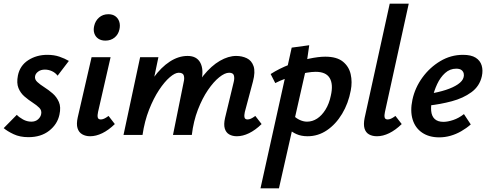

<svg xmlns="http://www.w3.org/2000/svg" viewBox="-27 -731 2641 1040"><path d="M127 12Q81 12 47 -4Q13 -20 -7 -37L64 -109Q76 -96 97.5 -84Q119 -72 143 -72Q165 -72 179 -84.5Q193 -97 196 -113Q200 -133 186 -147Q172 -161 149.5 -175.5Q127 -190 105.5 -208.5Q84 -227 73 -254Q62 -281 70 -322Q81 -376 126 -405Q171 -434 229 -434Q266 -434 295 -424Q324 -414 346 -401L285 -321Q273 -337 254.5 -345.5Q236 -354 216 -354Q194 -354 179.5 -343Q165 -332 163 -318Q160 -301 175 -287Q190 -273 213 -258.5Q236 -244 258 -225Q280 -206 292 -178.5Q304 -151 295 -110Q284 -58 239.5 -23Q195 12 127 12Z M461 7Q437 7 418.5 -3.5Q400 -14 393 -36.5Q386 -59 394 -95L469 -421H572L504 -124Q500 -106 502.5 -95Q505 -84 519 -84Q527 -84 536.5 -88Q546 -92 561 -103L595 -59Q561 -26 527 -9.5Q493 7 461 7ZM544 -511Q521 -511 505.5 -521.5Q490 -532 484 -550Q478 -568 483 -590Q489 -618 509.5 -636Q530 -654 560 -654Q583 -654 598 -643Q613 -632 619 -613.5Q625 -595 620 -572Q614 -544 593.5 -527.5Q573 -511 544 -511Z M1256 7Q1232 7 1214.5 -3Q1197 -13 1190.5 -35Q1184 -57 1192 -92L1239 -287Q1244 -307 1240 -322Q1236 -337 1214 -337Q1191 -337 1160.5 -312.5Q1130 -288 1099.5 -243.5Q1069 -199 1045 -137Q1021 -75 1012 0H940Q962 -108 997 -188.5Q1032 -269 1075 -322Q1118 -375 1164 -401.5Q1210 -428 1252 -428Q1284 -428 1310 -415.5Q1336 -403 1346.5 -372.5Q1357 -342 1343 -289L1299 -124Q1295 -106 1297.5 -95Q1300 -84 1314 -84Q1322 -84 1331.5 -88Q1341 -92 1356 -103L1390 -59Q1356 -26 1322 -9.5Q1288 7 1256 7ZM642 0 732 -421H831L743 0ZM680 0Q700 -97 732 -175.5Q764 -254 805 -310.5Q846 -367 893 -397.5Q940 -428 989 -428Q1039 -428 1058.5 -390.5Q1078 -353 1063 -289L995 0H910L968 -287Q973 -307 968.5 -322Q964 -337 941 -337Q921 -337 892.5 -312.5Q864 -288 834.5 -243.5Q805 -199 780.5 -137Q756 -75 745 0Z M1384 289 1553 -473 1648 -486 1628 -347 1484 289ZM1639 7Q1605 7 1579 -4.5Q1553 -16 1536 -33.5Q1519 -51 1511 -69L1551 -117Q1571 -94 1593 -83Q1615 -72 1636 -72Q1665 -72 1690.5 -88.5Q1716 -105 1736 -137Q1756 -169 1765 -213Q1779 -274 1759 -308Q1739 -342 1683 -342Q1663 -342 1636 -337.5Q1609 -333 1579 -324.5Q1549 -316 1519 -305Q1489 -294 1464 -281L1439 -330Q1486 -360 1540.5 -381Q1595 -402 1646.5 -413Q1698 -424 1735 -424Q1797 -424 1830 -397.5Q1863 -371 1872.5 -329Q1882 -287 1873 -241Q1860 -171 1826 -114.5Q1792 -58 1744 -25.5Q1696 7 1639 7Z M2015 7Q1990 7 1972 -3Q1954 -13 1947.5 -35Q1941 -57 1948 -92L2084 -711H2187L2058 -124Q2054 -106 2056.5 -95Q2059 -84 2073 -84Q2081 -84 2090.5 -88Q2100 -92 2115 -103L2149 -59Q2115 -26 2081 -9.5Q2047 7 2015 7Z M2352 13Q2297 13 2259.5 -12.5Q2222 -38 2208 -84Q2194 -130 2207 -191Q2221 -256 2261 -311Q2301 -366 2358 -400Q2415 -434 2481 -434Q2525 -434 2549.5 -418.5Q2574 -403 2582 -376.5Q2590 -350 2583 -318Q2571 -264 2526.5 -231.5Q2482 -199 2420 -182.5Q2358 -166 2293 -159L2298 -223Q2348 -231 2388 -244Q2428 -257 2453.5 -274.5Q2479 -292 2484 -312Q2487 -321 2485 -332Q2483 -343 2473.5 -351Q2464 -359 2444 -359Q2410 -359 2384 -335.5Q2358 -312 2341 -275.5Q2324 -239 2315 -199Q2306 -160 2308.5 -131Q2311 -102 2327.5 -86.5Q2344 -71 2375 -71Q2398 -71 2428 -81Q2458 -91 2486 -113L2523 -57Q2499 -36 2471 -20Q2443 -4 2413 4.5Q2383 13 2352 13Z"/></svg>

Font: Ysabeau Office
Style: Bold Italic
Weight: 700
Italic angle: -12°
Designer: Christian Thalmann (Catharsis Fonts)
Version: Version 2.001;gftools[0.9.30]; featfreeze: tnum,lnum,ss02